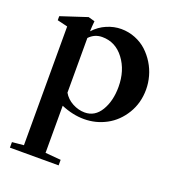

<svg xmlns="http://www.w3.org/2000/svg" viewBox="-128 -537 801 888"><g transform="rotate(20 273.0 -93.0)"><path d="M21 252.9V225.6L78.1 220.2V-364.3L27.3 -376.5V-396.5L156.7 -439L188.5 -430.2Q185.5 -400.9 185.1 -379.4Q212.4 -409.2 247.6 -424.1Q282.7 -439 317.9 -439Q354.5 -439 387.5 -425.8Q420.4 -412.6 444.3 -390.4Q468.3 -368.2 485.8 -339.6Q503.4 -311 512.2 -278.8Q521 -246.6 521 -214.8Q521 -148.4 489 -95.7Q457 -43 406.2 -15.6Q355.5 11.7 296.9 11.7Q241.7 11.7 184.1 -12.7V219.2L260.7 225.6V252.9ZM248 -374Q210.4 -374 184.1 -346.2V-77.1Q199.7 -49.8 229.2 -33.9Q258.8 -18.1 289.6 -18.1Q339.8 -18.1 368.4 -65.7Q397 -113.3 397 -182.6Q397 -263.2 355.2 -318.6Q313.5 -374 248 -374Z"/></g></svg>

Font: Elstob 14pt SemiBold
Style: Regular
Weight: 600
Designer: Peter S. Baker
Version: Version 1.015